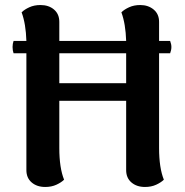

<svg xmlns="http://www.w3.org/2000/svg" viewBox="-20 -730 738 764"><path d="M613 -518V-141Q613 -62 632 -15Q621 -4 601.5 5Q582 14 557 14Q524 14 503 -4Q482 -22 482 -53V-329H216V-141Q216 -62 235 -15Q224 -4 204.5 5Q185 14 160 14Q127 14 106 -4Q85 -22 85 -53V-518H34Q30 -529 30 -543Q30 -556 34 -567H85Q83 -635 66 -681Q77 -692 96.5 -701Q116 -710 141 -710Q174 -710 195 -692Q216 -674 216 -643V-567H482Q480 -635 463 -681Q474 -692 493.5 -701Q513 -710 538 -710Q570 -710 591.5 -692Q613 -674 613 -643V-567H657Q662 -554 662 -543Q662 -531 657 -518ZM482 -518H216V-399H482Z"/></svg>

Font: Arima Madurai Black
Style: Regular
Weight: 900
Designer: Joana Correia and Natanael Gama
Foundry: NDISCOVER
Version: Version 1.019